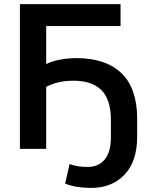

<svg xmlns="http://www.w3.org/2000/svg" viewBox="-20 -725 740 935"><path d="M425 190Q386 190 353.5 184.5Q321 179 297 169L319 74Q356 88 406 88Q460 88 490 51.5Q520 15 520 -55V-140Q520 -241 473.5 -286.5Q427 -332 338 -332Q261 -332 205 -302V0H77V-705H567V-598H205V-413Q230 -426 270 -434Q310 -442 352 -442Q495 -442 571.5 -368.5Q648 -295 648 -146V-60Q648 61 586.5 125.5Q525 190 425 190Z"/></svg>

Font: Nunito Sans
Style: Bold
Weight: 700
Designer: Vernon Adams
Foundry: Vernon Adams
Version: Version 3.101; ttfautohint (v1.8.4.7-5d5b);gftools[0.9.27]